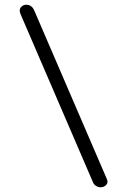

<svg xmlns="http://www.w3.org/2000/svg" viewBox="-20 -792 497 812"><path d="M126 -745 431 -37Q439 -21 429.5 -10.5Q420 0 406 0Q396 0 386.5 -5.5Q377 -11 372 -24L67 -732Q59 -751 68.5 -761.5Q78 -772 91 -772Q102 -772 111 -766Q120 -760 126 -745Z"/></svg>

Font: Edu QLD Beginner
Style: Regular
Weight: 400
Designer: Tina and Corey Anderson
Foundry: Google for Education
Version: Version 1.003